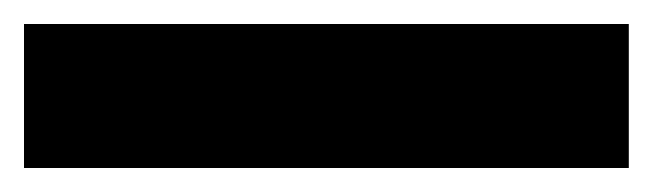

<svg xmlns="http://www.w3.org/2000/svg" viewBox="-22 45 544 160"><path d="M502 185H-2V65H502Z"/></svg>

Font: Noto Sans Hebrew SemiCondensed Black
Style: Regular
Weight: 900
Width: 4
Designer: Ben Nathan
Foundry: Google LLC
Version: Version 3.001; ttfautohint (v1.8.4.7-5d5b)